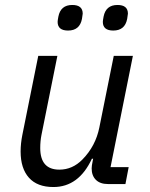

<svg xmlns="http://www.w3.org/2000/svg" viewBox="-20 -741 602 773"><path d="M254 -618Q212 -618 212 -653Q212 -658 215 -674Q224 -721 271 -721Q313 -721 313 -686Q313 -682 310 -665Q301 -618 254 -618ZM436 -618Q394 -618 394 -653Q394 -658 397 -674Q406 -721 453 -721Q495 -721 495 -686Q495 -682 492 -665Q483 -618 436 -618ZM134 -516H211L147 -198Q142 -173 142 -145Q142 -58 219 -58Q272 -58 312 -99Q365 -153 380 -228L438 -516H515L425 -68H498L485 0H415Q383 0 366 -17Q349 -34 349 -63Q349 -73 353 -92L355 -102H350Q297 12 195 12Q130 12 96.5 -25.5Q63 -63 63 -131Q63 -163 70 -198Z"/></svg>

Font: Aneliza
Style: Italic
Weight: 400
Italic angle: -11.31°
Designer: Mike Abbink, Paul van der Laan, Pieter van Rosmalen
Foundry: Bold Monday
Version: Version 3.0